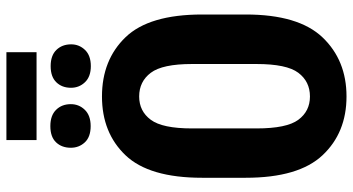

<svg xmlns="http://www.w3.org/2000/svg" viewBox="-260 -784 1053 572"><g transform="rotate(-90 266.0 -497.5)"><path d="M22.9 -291.5Q22.9 -133.8 90.1 -62.5Q157.2 8.8 265.1 8.8Q373 8.8 441.2 -62.7Q509.3 -134.3 509.3 -291.5V-421.4Q509.3 -579.1 441.7 -649.4Q374 -719.7 265.1 -719.7Q156.7 -719.7 89.8 -649.4Q22.9 -579.1 22.9 -421.4ZM169.9 -451.7Q169.9 -539.6 195.6 -574.2Q221.2 -608.9 265.1 -608.9Q309.6 -608.9 335.7 -574.2Q361.8 -539.6 361.8 -451.7V-259.3Q361.8 -169.4 335.7 -134.8Q309.6 -100.1 265.1 -100.1Q221.2 -100.1 195.6 -134.8Q169.9 -169.4 169.9 -259.3ZM112.3 -812.5Q112.3 -788.1 128.4 -770.8Q144.5 -753.4 176.8 -753.4Q208.5 -753.4 225.3 -770.8Q242.2 -788.1 242.2 -812.5Q242.2 -839.4 225.3 -856.4Q208.5 -873.5 176.8 -873.5Q144.5 -873.5 128.4 -856.4Q112.3 -839.4 112.3 -812.5ZM291 -812Q291 -787.6 307.6 -770.3Q324.2 -752.9 355.5 -752.9Q387.2 -752.9 403.8 -770.3Q420.4 -787.6 420.4 -811.5Q420.4 -838.4 403.8 -855.5Q387.2 -872.6 355.5 -872.6Q323.7 -872.6 307.4 -855.7Q291 -838.9 291 -812ZM135.3 -914.6H397V-1004.4H135.3Z"/></g></svg>

Font: Roboto Flex Super Cond Bold
Style: Regular
Weight: 700
Width: 3
Designer: Berlow after Robertson
Foundry: Google
Version: Version 3.000